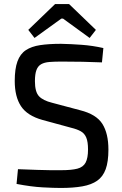

<svg xmlns="http://www.w3.org/2000/svg" viewBox="-20 -919 606 951"><path d="M282 -702Q332 -701 385.5 -697Q439 -693 492 -681L485 -610Q442 -612 388.5 -613Q335 -614 285 -614Q250 -614 225 -612Q200 -610 184 -601Q168 -592 160.5 -572Q153 -552 153 -517Q153 -464 173 -442.5Q193 -421 238 -410L377 -373Q457 -353 487 -305.5Q517 -258 517 -178Q517 -118 503.5 -81Q490 -44 461.5 -24Q433 -4 388 4Q343 12 281 12Q247 12 191 9Q135 6 62 -8L69 -81Q128 -79 165.5 -77.5Q203 -76 230 -76Q257 -76 284 -76Q334 -76 363 -83.5Q392 -91 404 -113.5Q416 -136 416 -179Q416 -216 407.5 -237Q399 -258 380.5 -268.5Q362 -279 333 -286L190 -325Q115 -346 84 -393Q53 -440 53 -518Q53 -578 66.5 -615Q80 -652 108 -670.5Q136 -689 179 -695.5Q222 -702 282 -702ZM322 -899 455 -771 424 -731 292 -827H284L151 -731L120 -771L253 -899Z"/></svg>

Font: Exo 2 Medium
Style: Regular
Weight: 500
Designer: Natanael Gama
Foundry: Natanael Gama
Version: Version 2.010